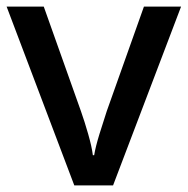

<svg xmlns="http://www.w3.org/2000/svg" viewBox="-20 -652 566 579"><path d="M204 -93 0 -632H112L224 -317Q235 -286 246 -247.5Q257 -209 260 -184H264Q268 -209 280 -248Q292 -287 302 -317L414 -632H526L321 -93Z"/></svg>

Font: Noto Sans Telugu UI Medium
Style: Regular
Weight: 500
Designer: Jelle Bosma - Monotype Design Team
Foundry: Monotype Imaging Inc.
Version: Version 2.005; ttfautohint (v1.8.4.7-5d5b)